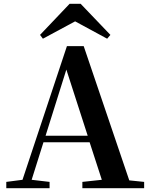

<svg xmlns="http://www.w3.org/2000/svg" viewBox="-20 -987 786 1007"><path d="M403 -967H345L190 -804L205 -784L374 -875L542 -784L559 -804ZM328 -622 440 -275H219ZM412 0H736V-33L658 -41L419 -745H331L98 -44L13 -33V0H240V-33L146 -44L208 -241H450L514 -44L412 -33Z"/></svg>

Font: Noto Serif CJK KR
Style: Bold
Weight: 700
Designer: Ryoko NISHIZUKA 西塚涼子 (kana & ideographs); Frank Grießhammer (Latin, Greek & Cyrillic); Wenlong ZHANG 张文龙 (bopomofo); San
Foundry: Adobe
Version: Version 2.001;hotconv 1.1.0;makeotfexe 2.6.0